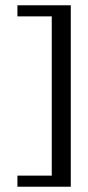

<svg xmlns="http://www.w3.org/2000/svg" viewBox="-20 -650 334 727"><path d="M46 57V15H176V-588H46V-630H248V57Z"/></svg>

Font: Alumni Sans Thin Medium
Style: Regular
Weight: 500
Version: Version 1.018